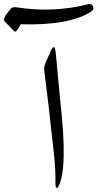

<svg xmlns="http://www.w3.org/2000/svg" viewBox="-159 -928 482 949"><path d="M89 -670Q110 -719 116 -672L139 -427Q177 -96 130 -7Q123 5 119 -1Q115 -6 115 -18Q117 -102 103 -207Q103 -211 82 -397L60 -578Q58 -598 64 -612ZM277 -907Q295 -911 301 -896Q307 -881 292 -871Q184 -801 -57 -808Q-66 -789 -75 -778Q-83 -768 -89 -774L-136 -822Q-150 -834 -105 -886Q-96 -895 -77 -892Q101 -863 277 -907Z"/></svg>

Font: Amiri
Style: Regular
Weight: 400
Designer: Khaled Hosny
Version: Version 0.114